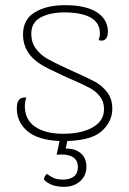

<svg xmlns="http://www.w3.org/2000/svg" viewBox="-20 -533 500 742"><path d="M240 12 234 41Q272 41 293 60Q314 79 314 111Q314 146 289.5 167.5Q265 189 228 189Q176 189 150 161V159Q150 154 153.5 148Q157 142 162 139Q174 149 187.5 155Q201 161 224 161Q250 161 265.5 149Q281 137 281 113Q281 64 216 64L199 65L210 12Q125 8 85 -27Q45 -62 45 -114Q45 -138 54 -148Q63 -158 82 -156Q76 -141 76 -124Q76 -70 116 -43Q156 -16 224 -16Q295 -16 338.5 -41Q382 -66 382 -111Q382 -140 367 -159.5Q352 -179 329.5 -191.5Q307 -204 266 -222Q251 -228 221 -242Q212 -246 164 -269.5Q116 -293 92.5 -325Q69 -357 69 -400Q69 -458 114.5 -485.5Q160 -513 231 -513Q312 -513 354.5 -485.5Q397 -458 397 -410Q397 -387 384 -379Q380 -376 373 -376Q369 -376 361 -378Q366 -389 366 -404Q366 -445 330.5 -465Q295 -485 229 -485Q173 -485 137 -465.5Q101 -446 101 -403Q101 -368 119 -344.5Q137 -321 161 -307Q185 -293 237 -269L272 -253Q320 -232 348 -216.5Q376 -201 395 -175.5Q414 -150 414 -113Q414 -64 374.5 -27.5Q335 9 240 12Z"/></svg>

Font: Arima Madurai Thin
Style: Regular
Weight: 250
Designer: Joana Correia and Natanael Gama
Foundry: NDISCOVER
Version: Version 1.020; ttfautohint (v1.5) -l 7 -r 28 -G 50 -x 13 -D 